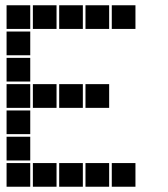

<svg xmlns="http://www.w3.org/2000/svg" viewBox="-20 -715 640 730"><path d="M6 -695Q5 -695 5 -695Q5 -695 5 -694V-606Q5 -605 5 -605Q5 -605 6 -605H94Q95 -605 95 -605Q95 -605 95 -606V-694Q95 -695 95 -695Q95 -695 94 -695ZM106 -695Q105 -695 105 -695Q105 -695 105 -694V-606Q105 -605 105 -605Q105 -605 106 -605H194Q195 -605 195 -605Q195 -605 195 -606V-694Q195 -695 195 -695Q195 -695 194 -695ZM206 -695Q205 -695 205 -695Q205 -695 205 -694V-606Q205 -605 205 -605Q205 -605 206 -605H294Q295 -605 295 -605Q295 -605 295 -606V-694Q295 -695 295 -695Q295 -695 294 -695ZM306 -695Q305 -695 305 -695Q305 -695 305 -694V-606Q305 -605 305 -605Q305 -605 306 -605H394Q395 -605 395 -605Q395 -605 395 -606V-694Q395 -695 395 -695Q395 -695 394 -695ZM406 -695Q405 -695 405 -695Q405 -695 405 -694V-606Q405 -605 405 -605Q405 -605 406 -605H494Q495 -605 495 -605Q495 -605 495 -606V-694Q495 -695 495 -695Q495 -695 494 -695ZM6 -595Q5 -595 5 -595Q5 -595 5 -594V-506Q5 -505 5 -505Q5 -505 6 -505H94Q95 -505 95 -505Q95 -505 95 -506V-594Q95 -595 95 -595Q95 -595 94 -595ZM6 -495Q5 -495 5 -495Q5 -495 5 -494V-406Q5 -405 5 -405Q5 -405 6 -405H94Q95 -405 95 -405Q95 -405 95 -406V-494Q95 -495 95 -495Q95 -495 94 -495ZM6 -395Q5 -395 5 -395Q5 -395 5 -394V-306Q5 -305 5 -305Q5 -305 6 -305H94Q95 -305 95 -305Q95 -305 95 -306V-394Q95 -395 95 -395Q95 -395 94 -395ZM106 -395Q105 -395 105 -395Q105 -395 105 -394V-306Q105 -305 105 -305Q105 -305 106 -305H194Q195 -305 195 -305Q195 -305 195 -306V-394Q195 -395 195 -395Q195 -395 194 -395ZM206 -395Q205 -395 205 -395Q205 -395 205 -394V-306Q205 -305 205 -305Q205 -305 206 -305H294Q295 -305 295 -305Q295 -305 295 -306V-394Q295 -395 295 -395Q295 -395 294 -395ZM306 -395Q305 -395 305 -395Q305 -395 305 -394V-306Q305 -305 305 -305Q305 -305 306 -305H394Q395 -305 395 -305Q395 -305 395 -306V-394Q395 -395 395 -395Q395 -395 394 -395ZM6 -295Q5 -295 5 -295Q5 -295 5 -294V-206Q5 -205 5 -205Q5 -205 6 -205H94Q95 -205 95 -205Q95 -205 95 -206V-294Q95 -295 95 -295Q95 -295 94 -295ZM6 -195Q5 -195 5 -195Q5 -195 5 -194V-106Q5 -105 5 -105Q5 -105 6 -105H94Q95 -105 95 -105Q95 -105 95 -106V-194Q95 -195 95 -195Q95 -195 94 -195ZM6 -95Q5 -95 5 -95Q5 -95 5 -94V-6Q5 -5 5 -5Q5 -5 6 -5H94Q95 -5 95 -5Q95 -5 95 -6V-94Q95 -95 95 -95Q95 -95 94 -95ZM106 -95Q105 -95 105 -95Q105 -95 105 -94V-6Q105 -5 105 -5Q105 -5 106 -5H194Q195 -5 195 -5Q195 -5 195 -6V-94Q195 -95 195 -95Q195 -95 194 -95ZM206 -95Q205 -95 205 -95Q205 -95 205 -94V-6Q205 -5 205 -5Q205 -5 206 -5H294Q295 -5 295 -5Q295 -5 295 -6V-94Q295 -95 295 -95Q295 -95 294 -95ZM306 -95Q305 -95 305 -95Q305 -95 305 -94V-6Q305 -5 305 -5Q305 -5 306 -5H394Q395 -5 395 -5Q395 -5 395 -6V-94Q395 -95 395 -95Q395 -95 394 -95ZM406 -95Q405 -95 405 -95Q405 -95 405 -94V-6Q405 -5 405 -5Q405 -5 406 -5H494Q495 -5 495 -5Q495 -5 495 -6V-94Q495 -95 495 -95Q495 -95 494 -95Z"/></svg>

Font: Doto Black
Style: Regular
Weight: 900
Monospace: yes
Version: Version 1.000